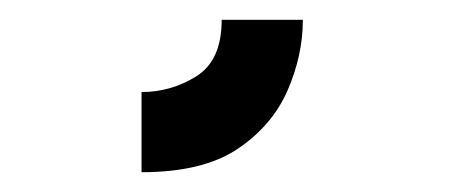

<svg xmlns="http://www.w3.org/2000/svg" viewBox="-20 -143 461 194"><path d="M123 31V-50Q153 -50 178.5 -66Q204 -82 204 -123H286Q286 -87 270.5 -51.5Q255 -16 220 7.5Q185 31 123 31Z"/></svg>

Font: Stick No Bills
Style: Bold
Weight: 700
Version: Version 2.000